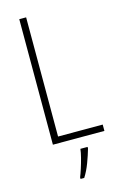

<svg xmlns="http://www.w3.org/2000/svg" viewBox="-139 -774 673 1055"><g transform="rotate(-15 198.0 -246.5)"><path d="M84 0V-714H123V-36H377V0ZM265 70Q255 105 239.5 146.5Q224 188 203 221H182V212Q189 195 198 167Q207 139 214.5 110Q222 81 224 61H265Z"/></g></svg>

Font: Noto Sans Khmer Condensed ExtraLight
Style: Regular
Weight: 200
Width: 3
Designer: Danh Hong and the Monotype Design Team
Foundry: Monotype Imaging Inc.
Version: Version 2.004; ttfautohint (v1.8.4.7-5d5b)